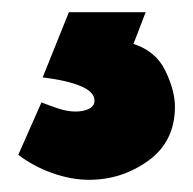

<svg xmlns="http://www.w3.org/2000/svg" viewBox="-20 -33 317 315"><path d="M93 -13H219L199 39Q236 51 251.5 83.5Q267 116 267 142Q267 199 223.5 230.5Q180 262 126 262Q97 262 66 251Q35 240 10 221L48 135Q58 139 74 144.5Q90 150 104 150Q117 150 126 145.5Q135 141 135 132Q135 118 113 108.5Q91 99 50 94Z"/></svg>

Font: Palanquin Dark
Style: Bold
Weight: 700
Designer: Pria Ravichandran
Version: Version 1.000